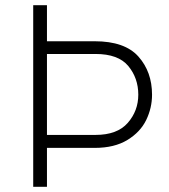

<svg xmlns="http://www.w3.org/2000/svg" viewBox="-20 -720 651 740"><path d="M108 -700H161V-561H345Q461 -561 513.5 -502Q566 -443 566 -355Q566 -304 543.5 -257.5Q521 -211 471 -180.5Q421 -150 345 -150H161V0H108ZM513 -355Q513 -419 474.5 -465.5Q436 -512 348 -512H161V-200H348Q432 -200 472.5 -246.5Q513 -293 513 -355Z"/></svg>

Font: Overpass ExtraLight
Style: Regular
Weight: 200
Designer: Delve Withrington, Thomas Jockin
Foundry: Delve Fonts
Version: Version 3.000;DELV;Overpass